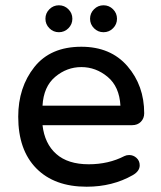

<svg xmlns="http://www.w3.org/2000/svg" viewBox="-20 -697 610 727"><path d="M469 -110Q485 -110 497 -99Q509 -88 509 -71Q509 -49 483 -34Q406 10 308 10Q186 10 117.5 -59.5Q49 -129 49 -255Q49 -366 110 -443Q171 -520 288 -520Q399 -520 462.5 -446.5Q526 -373 526 -268Q526 -249 513.5 -236Q501 -223 480 -223H141Q149 -153 193 -114Q237 -75 316 -75Q391 -75 451 -106Q459 -110 469 -110ZM141 -297H436Q432 -369 387.5 -406Q343 -443 288 -443Q233 -443 189 -406Q145 -369 141 -297ZM167 -662Q182 -677 203 -677Q224 -677 239 -662Q254 -647 254 -626Q254 -605 239 -590Q224 -575 203 -575Q182 -575 167 -590Q152 -605 152 -626Q152 -647 167 -662ZM336 -662Q351 -677 372 -677Q393 -677 408 -662Q423 -647 423 -626Q423 -605 408 -590Q393 -575 372 -575Q351 -575 336 -590Q321 -605 321 -626Q321 -647 336 -662Z"/></svg>

Font: Varela Round
Style: Regular
Weight: 400
Designer: Joe Prince
Foundry: Joe Prince
Version: Version 1.000